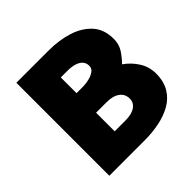

<svg xmlns="http://www.w3.org/2000/svg" viewBox="-174 -837 993 993"><g transform="rotate(-45 322.5 -340.0)"><path d="M337 0Q392 0 443.5 -10Q495 -20 536 -43Q577 -66 601 -105.5Q625 -145 625 -203Q625 -252 599.5 -292.5Q574 -333 534 -361Q557 -384 577 -414Q597 -444 597 -484Q597 -554 558 -597Q519 -640 455.5 -660Q392 -680 317 -680H80V0ZM311 -537Q342 -537 363.5 -530Q385 -523 397 -509.5Q409 -496 409 -475Q409 -457 394 -445.5Q379 -434 355 -428Q331 -422 303 -422H262V-537ZM339 -279Q385 -279 411 -260Q437 -241 437 -207Q437 -186 424.5 -171.5Q412 -157 390.5 -150Q369 -143 341 -143H262V-279Z"/></g></svg>

Font: Catamaran Thin Black
Style: Regular
Weight: 900
Version: Version 2.000